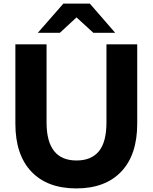

<svg xmlns="http://www.w3.org/2000/svg" viewBox="-20 -1021 839 1054"><path d="M187.8 -841.1 327.8 -1001.1H473.3L612.2 -841.1H492.2L400 -925.6L308.9 -841.1ZM398.9 13.3Q240 13.3 152.2 -78.9Q64.4 -171.1 64.4 -342.2V-777.8H235.6V-348.9Q235.6 -140 400 -140Q481.1 -140 522.8 -190.6Q564.4 -241.1 564.4 -348.9V-777.8H733.3V-342.2Q733.3 -171.1 645.6 -78.9Q557.8 13.3 398.9 13.3Z"/></svg>

Font: Paperlogy 8 ExtraBold
Style: Regular
Weight: 800
Designer: redesigned by Lee Juim, glyphs from Gmarket Sans & Montserrat
Foundry: PT&
Version: Version 1.001